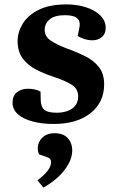

<svg xmlns="http://www.w3.org/2000/svg" viewBox="-20 -549 535 872"><path d="M239 -37Q280 -37 307.5 -56Q335 -75 335 -111Q335 -145 307.5 -163Q280 -181 227 -199Q183 -213 145 -232.5Q107 -252 83.5 -283Q60 -314 60 -363Q60 -403 83 -441Q106 -479 155 -504Q204 -529 283 -529Q330 -529 370.5 -516Q411 -503 435.5 -479Q460 -455 460 -422Q460 -396 443 -381Q426 -366 400 -366Q380 -366 361 -372.5Q342 -379 333 -386L340 -421Q347 -449 332 -464.5Q317 -480 275 -480Q228 -480 205.5 -461Q183 -442 183 -413Q183 -383 210.5 -364.5Q238 -346 283 -329Q328 -313 367 -293.5Q406 -274 429.5 -244Q453 -214 453 -166Q453 -84 391 -35Q329 14 224 14Q171 14 129 3Q87 -8 62 -29.5Q37 -51 37 -83Q37 -115 57.5 -130.5Q78 -146 107 -146Q123 -146 138.5 -142.5Q154 -139 164 -133L165 -92Q166 -64 181 -50.5Q196 -37 239 -37ZM177 303 150 270Q183 245 197.5 225Q212 205 212 187Q212 179 208 173.5Q204 168 192 164L157 152Q148 130 153.5 108Q159 86 178 71Q197 56 227 56Q267 56 287.5 78Q308 100 308 135Q308 177 273.5 222.5Q239 268 177 303Z"/></svg>

Font: Literata 36pt
Style: Bold Italic
Weight: 700
Italic angle: -2°
Designer: Latin by Veronika Burian and Jose Scaglione. Greek by Irene Vlachou. Cyrillic by Vera Evstafieva
Foundry: TypeTogether
Version: Version 3.002